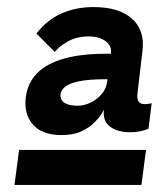

<svg xmlns="http://www.w3.org/2000/svg" viewBox="-20 -732 452 543"><path d="M154 -350Q99 -350 73 -380Q47 -410 53 -457Q58 -497 84.5 -524.5Q111 -552 162 -566.5Q213 -581 294 -580V-585Q296 -602 278.5 -615.5Q261 -629 230 -629Q197 -629 171.5 -614.5Q146 -600 135 -585L83 -637Q113 -676 154 -694Q195 -712 244 -712Q317 -712 353.5 -679Q390 -646 383 -589L369 -470Q366 -450 374.5 -442Q383 -434 409 -440L400 -368Q392 -364 377.5 -361Q363 -358 349 -358Q312 -358 291 -374Q270 -390 274 -422Q274 -422 268 -411.5Q262 -401 248 -386.5Q234 -372 211 -361Q188 -350 154 -350ZM380 -209H21L34 -308H393ZM200 -433Q218 -433 236.5 -442Q255 -451 268 -466.5Q281 -482 283 -501L284 -508Q231 -508 203 -502Q175 -496 164 -486.5Q153 -477 151 -465Q150 -449 162.5 -441Q175 -433 200 -433Z"/></svg>

Font: Inclusive Sans SemiBold
Style: Italic
Weight: 600
Italic angle: -7°
Designer: Olivia King
Foundry: Olivia King
Version: Version 2.004